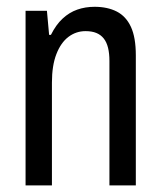

<svg xmlns="http://www.w3.org/2000/svg" viewBox="-20 -559 482 579"><path d="M57.1 0V-526.5H121.5L128.1 -453.9H133.6Q148.9 -484.6 168.9 -503Q188.8 -521.5 213 -530Q237.2 -538.5 265.3 -538.5Q304 -538.5 332.1 -524.2Q360.1 -509.8 374.8 -478Q389.6 -446.1 389.6 -392.1V0H310V-375.2Q310 -397.9 305.8 -414.9Q301.6 -432 292.7 -443.1Q283.8 -454.2 270.5 -459.6Q257.2 -465.1 237.9 -465.1Q209.3 -465.1 186.4 -447.8Q163.5 -430.5 150.1 -396Q136.6 -361.5 136.6 -309.8V0Z"/></svg>

Font: Archivo SemiBold Condensed
Style: Regular
Weight: 600
Width: 3
Version: Version 2.001